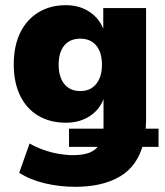

<svg xmlns="http://www.w3.org/2000/svg" viewBox="-20 -529 636 740"><path d="M270 191Q210 191 153 177.5Q96 164 54 137L94 24Q118 38 147.5 48.5Q177 59 206.5 64Q236 69 261 69Q302 69 327 58.5Q352 48 365 25L375 37H246V-33H391L377 -17Q378 -24 378.5 -30.5Q379 -37 379 -45V-150H380Q365 -107 326 -81.5Q287 -56 234 -56Q173 -56 127.5 -83Q82 -110 57.5 -160.5Q33 -211 33 -281Q33 -351 57.5 -402Q82 -453 127.5 -481Q173 -509 234 -509Q288 -509 327 -482Q366 -455 381 -410H378V-498H543V-68Q543 -53 542 -39.5Q541 -26 539 -13L527 -33H591V37H514L533 22Q511 110 443.5 150.5Q376 191 270 191ZM289 -178Q316 -178 334 -190Q352 -202 362.5 -224.5Q373 -247 373 -279Q373 -327 351 -353.5Q329 -380 289 -380Q263 -380 244.5 -368.5Q226 -357 216 -334.5Q206 -312 206 -280Q206 -248 216 -225Q226 -202 244.5 -190Q263 -178 289 -178Z"/></svg>

Font: Nunito Sans 10pt SemiCondensed Black
Style: Regular
Weight: 900
Width: 4
Designer: Vernon Adams
Foundry: Vernon Adams
Version: Version 3.101;gftools[0.9.27]